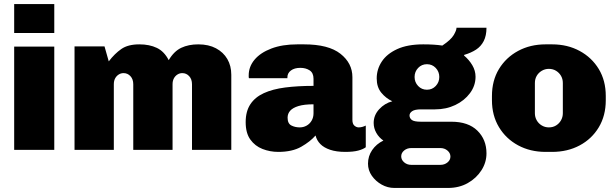

<svg xmlns="http://www.w3.org/2000/svg" viewBox="-20 -740 3037 948"><path d="M50 0V-510H248V0ZM50 -577V-720H248V-577Z M348 0V-511H496L517 -437Q546 -475 579 -498Q612 -521 668 -521Q718 -521 754.5 -503.5Q791 -486 813 -443Q839 -487 875 -504Q911 -521 959 -521Q1010 -521 1046.5 -501.5Q1083 -482 1102.5 -448.5Q1122 -415 1122 -371V0H928V-324Q928 -349 914 -364Q900 -379 880 -379Q867 -379 856 -372Q845 -365 838.5 -353Q832 -341 832 -324V0H638V-324Q638 -349 624 -364Q610 -379 590 -379Q577 -379 566 -372Q555 -365 548.5 -353Q542 -341 542 -324V0Z M1354 10Q1313 10 1276 -4.5Q1239 -19 1216 -51Q1193 -83 1193 -137Q1193 -190 1216 -225Q1239 -260 1282.5 -280Q1326 -300 1388 -308Q1450 -316 1528 -316V-351Q1528 -380 1509 -392.5Q1490 -405 1463 -405Q1434 -405 1416.5 -392Q1399 -379 1399 -358V-354H1209Q1208 -356 1208 -360Q1208 -364 1208 -368Q1208 -411 1237 -445.5Q1266 -480 1320 -500.5Q1374 -521 1448 -521H1481Q1602 -521 1661 -474.5Q1720 -428 1720 -359V-148Q1720 -128 1730 -119.5Q1740 -111 1751 -111Q1760 -111 1769 -113.5Q1778 -116 1786 -120V-13Q1773 -3 1748.5 3.5Q1724 10 1685 10Q1641 10 1610 -0.5Q1579 -11 1561.5 -29Q1544 -47 1538 -71Q1512 -41 1467.5 -15.5Q1423 10 1354 10ZM1460 -111Q1478 -111 1493.5 -119.5Q1509 -128 1518.5 -144Q1528 -160 1528 -181V-225Q1482 -225 1454 -216.5Q1426 -208 1413 -193.5Q1400 -179 1400 -159Q1400 -130 1418.5 -120.5Q1437 -111 1460 -111Z M1927 188Q1894 188 1864.5 171.5Q1835 155 1816 128Q1797 101 1797 68Q1797 31 1817.5 1Q1838 -29 1873 -46Q1851 -61 1838 -84Q1825 -107 1825 -133Q1825 -171 1852 -200.5Q1879 -230 1917 -240Q1885 -255 1862.5 -282.5Q1840 -310 1840 -353Q1840 -398 1865 -436Q1890 -474 1941 -497.5Q1992 -521 2070 -521Q2098 -521 2121.5 -519.5Q2145 -518 2164 -515Q2206 -543 2220 -566.5Q2234 -590 2234 -603H2382Q2382 -564 2368.5 -537.5Q2355 -511 2330.5 -495Q2306 -479 2272 -469L2271 -466Q2296 -445 2312 -418Q2328 -391 2328 -361Q2328 -317 2300.5 -280Q2273 -243 2228 -221.5Q2183 -200 2128 -200H2059Q2028 -200 2015 -191Q2002 -182 2002 -170Q2002 -157 2013 -148Q2024 -139 2059 -139H2209Q2292 -139 2337 -95Q2382 -51 2382 17Q2382 62 2357 101Q2332 140 2289.5 164Q2247 188 2192 188ZM2011 74H2154Q2175 74 2189.5 62Q2204 50 2204 33Q2204 16 2189.5 3.5Q2175 -9 2154 -9H2011Q1990 -9 1975.5 3Q1961 15 1961 32Q1961 49 1975.5 61.5Q1990 74 2011 74ZM2088 -297Q2114 -297 2131.5 -315.5Q2149 -334 2149 -360Q2149 -386 2131.5 -404.5Q2114 -423 2088 -423Q2062 -423 2044.5 -404.5Q2027 -386 2027 -360Q2027 -334 2044.5 -315.5Q2062 -297 2088 -297Z M2674 10Q2598 10 2538 -22.5Q2478 -55 2443.5 -112.5Q2409 -170 2409 -245V-266Q2409 -342 2443.5 -399Q2478 -456 2538 -488.5Q2598 -521 2674 -521H2706Q2782 -521 2842 -488.5Q2902 -456 2936.5 -399Q2971 -342 2971 -266V-245Q2971 -169 2936.5 -111.5Q2902 -54 2842 -22Q2782 10 2706 10ZM2690 -111Q2710 -111 2725.5 -120.5Q2741 -130 2750 -146Q2759 -162 2759 -181V-330Q2759 -350 2750 -365.5Q2741 -381 2725.5 -390.5Q2710 -400 2690 -400Q2671 -400 2655 -390.5Q2639 -381 2630 -365.5Q2621 -350 2621 -330V-181Q2621 -162 2630 -146Q2639 -130 2655 -120.5Q2671 -111 2690 -111Z"/></svg>

Font: Chivo Medium Black
Style: Regular
Weight: 900
Version: Version 2.002